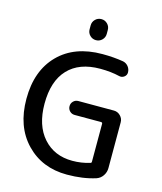

<svg xmlns="http://www.w3.org/2000/svg" viewBox="-136 -1038 965 1146"><g transform="rotate(15 347.0 -465.0)"><path d="M387 10Q233 10 135 -92Q37 -194 37 -365Q37 -539 136 -639.5Q235 -740 407 -740Q477 -740 536 -730Q556 -726 569 -710Q582 -694 582 -673Q582 -656 568 -645.5Q554 -635 537 -639Q484 -652 417 -652Q288 -652 218.5 -578.5Q149 -505 149 -365Q149 -231 217 -154.5Q285 -78 397 -78Q453 -78 505 -94Q512 -95 512 -104V-337Q512 -346 503 -346H340Q322 -346 309.5 -358.5Q297 -371 297 -389Q297 -407 309.5 -419.5Q322 -432 340 -432H560Q583 -432 600 -415Q617 -398 617 -375V-92Q617 -66 602.5 -44.5Q588 -23 564 -15Q486 10 387 10ZM400 -887V-863Q400 -841 384.5 -825.5Q369 -810 347 -810Q325 -810 309.5 -825.5Q294 -841 294 -863V-887Q294 -909 309.5 -924.5Q325 -940 347 -940Q369 -940 384.5 -924.5Q400 -909 400 -887Z"/></g></svg>

Font: Rounded Mplus 1c Medium
Style: Regular
Weight: 500
Version: Version 1.059.20150529